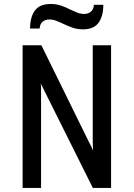

<svg xmlns="http://www.w3.org/2000/svg" viewBox="-20 -922 656 942"><path d="M91 0V-700H183L417 -224Q421 -217 427 -205Q433 -193 436.5 -184Q436 -198 435.5 -207.5Q435 -217 435 -224.5V-700H525V0H435.5L200 -472Q196 -480 190 -492.2Q184 -504.5 179.5 -513Q181.5 -501.5 181.5 -491.2Q181.5 -481 181.5 -472.5V0ZM386.5 -778Q358 -778 334.2 -786.8Q310.5 -795.5 289.5 -805.5Q272 -814 255.5 -820.2Q239 -826.5 221.5 -826.5Q203 -826.5 189.5 -815.8Q176 -805 174.5 -782H127.5Q127.5 -837.5 151 -870Q174.5 -902.5 228.5 -902.5Q257 -902.5 280.5 -894.2Q304 -886 324 -875.5Q341.5 -867 358.5 -860.2Q375.5 -853.5 393.5 -853.5Q412.5 -853.5 426 -864.8Q439.5 -876 440.5 -898.5H487Q487 -843.5 463.8 -810.8Q440.5 -778 386.5 -778Z"/></svg>

Font: Overpass Mono Medium
Style: Regular
Weight: 500
Monospace: yes
Designer: Delve Withrington, Dave Bailey
Foundry: Delve Fonts LLC
Version: Version 4.000